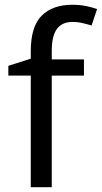

<svg xmlns="http://www.w3.org/2000/svg" viewBox="-20 -785 427 805"><path d="M332 -468H197V0H109V-468H15V-509L109 -539V-570Q109 -674 155 -719.5Q201 -765 283 -765Q315 -765 341.5 -759.5Q368 -754 387 -747L364 -678Q348 -683 327 -688Q306 -693 284 -693Q240 -693 218.5 -663.5Q197 -634 197 -571V-536H332Z"/></svg>

Font: Noto Sans Chorasmian
Style: Regular
Weight: 400
Designer: Federico Parra Barrios
Foundry: Google LLC
Version: Version 1.004; ttfautohint (v1.8.4.7-5d5b)